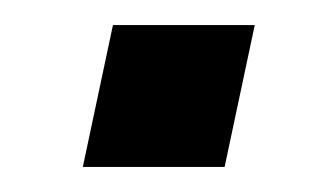

<svg xmlns="http://www.w3.org/2000/svg" viewBox="-20 -381 253 153"><path d="M46 -248 70 -361H183L159 -248Z"/></svg>

Font: Geist
Style: Italic
Weight: 400
Italic angle: -12°
Designer: Basement.studio, Andrés Briganti, Mateo Zaragoza
Foundry: Basement.studio, Vercel, Andrés Briganti, Guido Ferreyra, Mateo Zaragoza
Version: Version 1.500